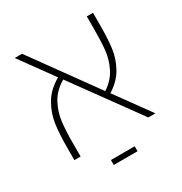

<svg xmlns="http://www.w3.org/2000/svg" viewBox="-159 -678 862 909"><g transform="rotate(-30 272.0 -223.5)"><path d="M456 0 197 -357Q146 -327 122 -282.5Q98 -238 92 -189.5Q86 -141 86 -69V0H52V-65Q52 -142 59.5 -195Q67 -248 95 -296.5Q123 -345 181 -378L49 -560H89L342 -210Q389 -241 411 -285Q433 -329 438 -375.5Q443 -422 443 -492V-560H477V-497Q477 -421 470.5 -369.5Q464 -318 438 -270.5Q412 -223 358 -189L495 0ZM202 86H332V113H202Z"/></g></svg>

Font: FiraGO UltraLight
Style: Regular
Weight: 200
Designer: bBox Type
Foundry: bBox Type GmbH
Version: Version 1.001